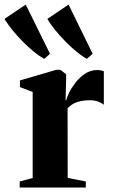

<svg xmlns="http://www.w3.org/2000/svg" viewBox="-76 -838 504 858"><path d="M12 0V-27L70 -42.5V-427L13 -449V-478.5L175.5 -526H193.5L219.5 -506.5V-481L217 -389.5L220 -390.5Q222.5 -402.5 233.2 -424.5Q244 -446.5 262.2 -469.8Q280.5 -493 304.8 -509Q329 -525 357.5 -525Q369 -525 376.2 -523.2Q383.5 -521.5 388 -519.5V-370Q381 -376 365 -383Q349 -390 326 -390Q304.5 -390 286.2 -386.5Q268 -383 253 -375Q238 -367 226 -354L226.5 -43L307.5 -27V0ZM121.5 -575.5Q99.5 -587 74.2 -607.8Q49 -628.5 24 -654Q-1 -679.5 -21.8 -705.2Q-42.5 -731 -56 -753.5L39 -817.5L147.5 -597.5L122.5 -575.5ZM311.5 -575.5Q290 -587 265 -607.8Q240 -628.5 215.2 -653.8Q190.5 -679 169.8 -704.8Q149 -730.5 135.5 -753.5L230.5 -817.5L338 -597.5L312.5 -575.5Z"/></svg>

Font: Merriweather 120pt ExtraBold
Style: Regular
Weight: 800
Version: Version 2.100